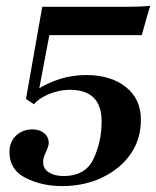

<svg xmlns="http://www.w3.org/2000/svg" viewBox="-20 -620 529 650"><path d="M12 -105Q12 -140 34.5 -161Q57 -182 90 -182Q114 -182 129.5 -169Q145 -156 145 -136Q145 -125 135.5 -105.5Q126 -86 126 -72Q126 -48 146 -36Q166 -24 195 -24Q269 -24 296.5 -82Q324 -140 324 -209Q324 -316 216 -316Q181 -316 146 -301.5Q111 -287 95 -267L68 -285L123 -597H407Q453 -597 489 -600Q482 -582 460 -501H147L113 -321Q145 -341 186 -353.5Q227 -366 271 -366Q355 -366 406 -325.5Q457 -285 457 -215Q457 -149 422.5 -99Q388 -49 327 -19.5Q266 10 190 10Q122 10 67 -17.5Q12 -45 12 -105Z"/></svg>

Font: Unna
Style: Bold Italic
Weight: 700
Italic angle: -8.05°
Designer: Jorge de Buen Unna
Foundry: Omnibus-Type
Version: Version 2.008